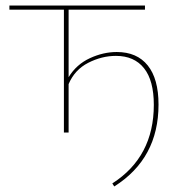

<svg xmlns="http://www.w3.org/2000/svg" viewBox="-20 -479 663 694"><path d="M402 -291Q475 -291 514 -242.5Q553 -194 553 -101Q553 94 393 195L386 184Q536 88 536 -100Q536 -188 500.5 -232.5Q465 -277 399 -277Q348 -277 299 -252Q250 -227 228 -175V0H211V-444H14V-459H504V-444H228V-200Q256 -246 304.5 -268.5Q353 -291 402 -291Z"/></svg>

Font: EauTestSC Thin
Style: Regular
Weight: 250
Designer: Christian Thalmann (Catharsis Fonts)
Version: Version 0.001;PS 000.001;hotconv 1.0.88;makeotf.lib2.5.64775